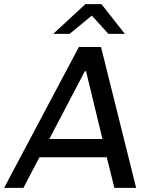

<svg xmlns="http://www.w3.org/2000/svg" viewBox="-56 -915 726 935"><path d="M438 -895H360L203 -750H283L391 -839L472 -750H552ZM436 -686H328L-36 0H58L136 -149H464L501 0H607ZM363 -568 443 -238H184L357 -568Z"/></svg>

Font: Chivo
Style: Italic
Weight: 400
Italic angle: -8°
Designer: Hector Gatti
Foundry: Omnibus-Type
Version: Version 1.003;PS 001.003;hotconv 1.0.70;makeotf.lib2.5.58329